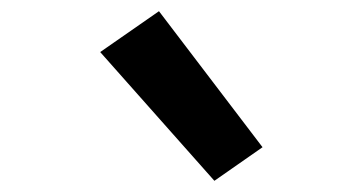

<svg xmlns="http://www.w3.org/2000/svg" viewBox="-20 -829 616 343"><path d="M363 -506 449 -566 264 -809 159 -736Z"/></svg>

Font: Iosevka Sparkle Oblique
Style: Bold
Weight: 700
Italic angle: -9°
Designer: Belleve Invis
Foundry: Belleve Invis
Version: Version 4.5.0; ttfautohint (v1.8.3)